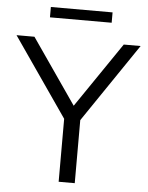

<svg xmlns="http://www.w3.org/2000/svg" viewBox="-74 -950 767 998"><g transform="rotate(5 310.0 -451.0)"><path d="M270 0V-328.5L-14.5 -740H79L313.5 -400.5L545 -740H633L354 -329V0ZM150.5 -847.5V-901.5H472.5V-847.5Z"/></g></svg>

Font: Encode Sans SemiExpanded SemiExpanded
Style: Regular
Weight: 400
Width: 6
Designer: Multiple Designers
Foundry: Impallari Type
Version: Version 3.000; ttfautohint (v1.8.3) -l 8 -r 50 -G 200 -x 14 